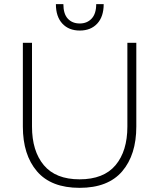

<svg xmlns="http://www.w3.org/2000/svg" viewBox="-20 -894 767 924"><path d="M636 -688V-285Q636 -149 568 -69.5Q500 10 363 10Q226 10 158 -69.5Q90 -149 90 -285V-688H134V-285Q134 -167 191 -99Q248 -31 363 -31Q479 -31 536 -99Q593 -167 593 -285V-688ZM249 -874H285Q285 -827 306.5 -804Q328 -781 364 -781Q399 -781 421 -804.5Q443 -828 443 -874H479Q479 -814 448 -780.5Q417 -747 364 -747Q311 -747 280 -780.5Q249 -814 249 -874Z"/></svg>

Font: Roundo Light
Style: Regular
Weight: 300
Designer: Namrata Goyal (Gurmukhi), Shiva Nallaperumal (Latin)
Foundry: Indian Type Foundry
Version: Version 1.000;PS 1.0;hotconv 1.0.88;makeotf.lib2.5.647800